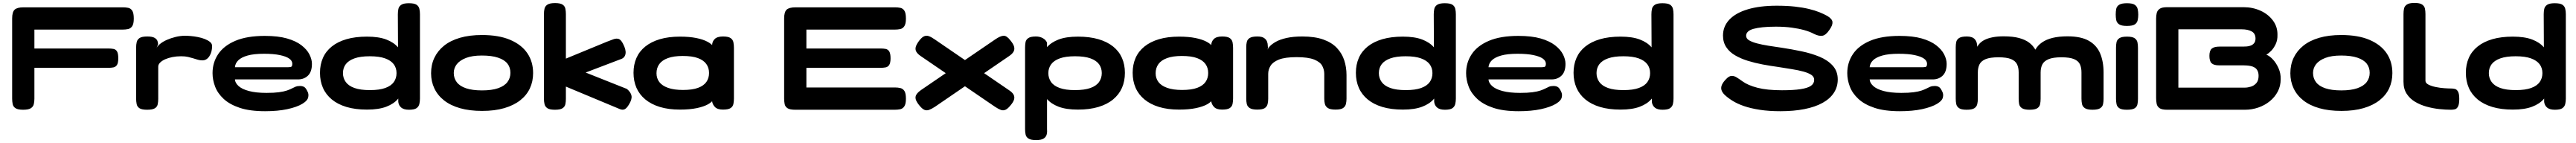

<svg xmlns="http://www.w3.org/2000/svg" viewBox="-20 -740 17598 976"><path d="M138 9Q102 9 86 -1.5Q70 -12 66.5 -30Q63 -48 63 -67V-614Q63 -658 80 -674Q97 -690 141 -690H819Q839 -690 856 -686.5Q873 -683 883.5 -667Q894 -651 894 -613Q894 -577 883 -561Q872 -545 854.5 -541.5Q837 -538 817 -538H215V-409H720Q740 -409 755.5 -406Q771 -403 779.5 -389Q788 -375 788 -342Q788 -310 779 -296.5Q770 -283 754.5 -280Q739 -277 719 -277H215V-66Q215 -47 211 -29.5Q207 -12 191 -1.5Q175 9 138 9Z M985 9Q948 9 932.5 -1.5Q917 -12 913.5 -30Q910 -48 910 -67V-416Q910 -436 914 -453Q918 -470 933.5 -480.5Q949 -491 986 -491Q1021 -491 1036.5 -481.5Q1052 -472 1056 -459.5Q1060 -447 1060 -438L1048 -408Q1053 -423 1072 -439Q1091 -455 1119 -467.5Q1147 -480 1180 -488Q1213 -496 1245 -496Q1261 -496 1284 -494Q1307 -492 1332.5 -487Q1358 -482 1379.5 -473.5Q1401 -465 1415 -453.5Q1429 -442 1429 -426Q1429 -385 1410.5 -356.5Q1392 -328 1363 -328Q1346 -328 1331 -332.5Q1316 -337 1300 -342Q1284 -347 1264.5 -351.5Q1245 -356 1217 -356Q1186 -356 1158 -350.5Q1130 -345 1108.5 -335.5Q1087 -326 1074 -313Q1061 -300 1061 -285V-65Q1061 -46 1057.5 -28.5Q1054 -11 1038 -1Q1022 9 985 9Z M1791 19Q1687 19 1618 -4Q1549 -27 1508 -65Q1467 -103 1449.5 -149Q1432 -195 1432 -241Q1432 -313 1470.5 -370.5Q1509 -428 1588 -461.5Q1667 -495 1789 -495Q1880 -495 1941 -477.5Q2002 -460 2039.5 -431Q2077 -402 2094 -368.5Q2111 -335 2111 -304Q2111 -250 2084 -224Q2057 -198 2016 -198H1585Q1586 -175 1609 -153.5Q1632 -132 1680 -119Q1728 -106 1801 -106Q1852 -106 1885.5 -110.5Q1919 -115 1939.5 -122Q1960 -129 1973.5 -136Q1987 -143 1998.5 -148Q2010 -153 2026 -153Q2041 -154 2054 -148.5Q2067 -143 2077 -123Q2085 -109 2086.5 -99Q2088 -89 2086 -79Q2083 -54 2045.5 -31.5Q2008 -9 1943 5Q1878 19 1791 19ZM1585 -281H1941Q1956 -281 1966.5 -283Q1977 -285 1977 -305Q1977 -325 1956 -340Q1935 -355 1892 -364Q1849 -373 1783 -373Q1714 -373 1671.5 -361Q1629 -349 1608 -328.5Q1587 -308 1585 -281Z M2487 8Q2407 8 2347 -10Q2287 -28 2246.5 -61.5Q2206 -95 2186 -141Q2166 -187 2166 -243Q2166 -299 2186 -344.5Q2206 -390 2246.5 -422.5Q2287 -455 2347 -472.5Q2407 -490 2487 -490Q2567 -490 2618.5 -470.5Q2670 -451 2699 -417Q2728 -383 2739.5 -339.5Q2751 -296 2751 -247Q2751 -193 2739.5 -146Q2728 -99 2699 -65Q2670 -31 2618.5 -11.5Q2567 8 2487 8ZM2507 -125Q2572 -125 2612 -139.5Q2652 -154 2670.5 -180Q2689 -206 2689 -241Q2689 -276 2670 -301.5Q2651 -327 2611 -341.5Q2571 -356 2506 -356Q2442 -356 2401.5 -341.5Q2361 -327 2342 -301.5Q2323 -276 2323 -241Q2323 -207 2342 -180.5Q2361 -154 2401.5 -139.5Q2442 -125 2507 -125ZM2774 9Q2739 9 2721.5 -5.5Q2704 -20 2701 -44L2698 -642Q2698 -661 2701.5 -678.5Q2705 -696 2721 -707Q2737 -718 2773 -718Q2811 -718 2826 -707.5Q2841 -697 2845 -680Q2849 -663 2849 -643V-67Q2849 -48 2845 -30.5Q2841 -13 2826 -2Q2811 9 2774 9Z M3274 17Q3188 17 3123 -1.5Q3058 -20 3014 -54.5Q2970 -89 2947.5 -136.5Q2925 -184 2925 -240Q2925 -298 2947.5 -345.5Q2970 -393 3013.5 -428Q3057 -463 3122 -482Q3187 -501 3273 -501Q3388 -501 3465.5 -468Q3543 -435 3582.5 -377Q3622 -319 3622 -241Q3622 -184 3600 -137Q3578 -90 3534 -55.5Q3490 -21 3425 -2Q3360 17 3274 17ZM3273 -123Q3340 -123 3383 -138Q3426 -153 3446.5 -180Q3467 -207 3467 -243Q3467 -280 3446.5 -306Q3426 -332 3382.5 -346.5Q3339 -361 3272 -361Q3206 -361 3163.5 -344.5Q3121 -328 3100.5 -301.5Q3080 -275 3080 -242Q3080 -206 3100.5 -179Q3121 -152 3164 -137.5Q3207 -123 3273 -123Z M4263 -133Q4291 -109 4294.5 -85Q4298 -61 4277 -27Q4261 0 4246.5 6Q4232 12 4214.5 4.5Q4197 -3 4170 -14L3846 -149V-66Q3846 -46 3842.5 -29Q3839 -12 3823.5 -1.5Q3808 9 3771 9Q3735 9 3719.5 -1.5Q3704 -12 3700 -29.5Q3696 -47 3696 -67V-644Q3696 -664 3700 -681Q3704 -698 3720 -708.5Q3736 -719 3772 -719Q3808 -719 3823.5 -708.5Q3839 -698 3842.5 -680.5Q3846 -663 3846 -643V-340L4128 -456Q4153 -466 4172 -472.5Q4191 -479 4206 -474.5Q4221 -470 4235 -444Q4258 -401 4253.5 -373.5Q4249 -346 4223 -337L3981 -245Z M4919 8Q4881 8 4864 -10Q4847 -28 4845 -49L4858 -67Q4847 -45 4817.5 -28.5Q4788 -12 4740 -2Q4692 8 4625 8Q4547 8 4488 -10Q4429 -28 4388.5 -61.5Q4348 -95 4328 -141Q4308 -187 4308 -243Q4308 -299 4328 -344.5Q4348 -390 4388.5 -422.5Q4429 -455 4488 -472.5Q4547 -490 4625 -490Q4690 -490 4737 -480.5Q4784 -471 4814.5 -454.5Q4845 -438 4858 -416L4845 -431Q4845 -456 4862.5 -473.5Q4880 -491 4919 -491Q4956 -491 4971.5 -480Q4987 -469 4990.5 -451Q4994 -433 4994 -413V-68Q4994 -49 4990.5 -31Q4987 -13 4971.5 -2.5Q4956 8 4919 8ZM4646 -126Q4710 -126 4749 -140.5Q4788 -155 4806 -181Q4824 -207 4824 -242Q4824 -277 4805.5 -303Q4787 -329 4748 -343.5Q4709 -358 4644 -358Q4583 -358 4543 -343.5Q4503 -329 4484 -302.5Q4465 -276 4465 -240Q4465 -206 4484 -180.5Q4503 -155 4543.5 -140.5Q4584 -126 4646 -126Z M5413 9Q5376 9 5360 -1.5Q5344 -12 5340.5 -30Q5337 -48 5337 -67V-614Q5337 -658 5354 -674Q5371 -690 5416 -690H6094Q6114 -690 6131 -686.5Q6148 -683 6158.5 -667Q6169 -651 6169 -613Q6169 -577 6158 -561Q6147 -545 6130 -541.5Q6113 -538 6093 -538H5489V-409H5996Q6016 -409 6031 -406Q6046 -403 6055 -389Q6064 -375 6064 -342Q6064 -311 6055 -297Q6046 -283 6030 -280Q6014 -277 5994 -277H5489V-143H6094Q6114 -143 6131 -139Q6148 -135 6158.5 -119.5Q6169 -104 6169 -66Q6169 -30 6158 -14Q6147 2 6130 5.5Q6113 9 6093 9Z M6883 -464Q6903 -440 6908 -421.5Q6913 -403 6904 -387Q6895 -371 6872 -356L6367 -11Q6344 4 6327 10Q6310 16 6295 9.5Q6280 3 6262 -19Q6242 -43 6236.5 -61Q6231 -79 6240.5 -94.5Q6250 -110 6273 -126L6779 -471Q6814 -495 6836 -496Q6858 -497 6883 -464ZM6261 -464Q6279 -487 6294.5 -493Q6310 -499 6326.5 -493Q6343 -487 6366 -471L6871 -126Q6896 -110 6904.5 -94Q6913 -78 6907.5 -60Q6902 -42 6882 -19Q6864 3 6848.5 9.5Q6833 16 6817 10Q6801 4 6778 -11L6272 -356Q6248 -372 6239.5 -388Q6231 -404 6237 -422.5Q6243 -441 6261 -464Z M7344 8Q7264 8 7212.5 -11.5Q7161 -31 7132 -65Q7103 -99 7091.5 -146Q7080 -193 7080 -247Q7080 -296 7091.5 -339.5Q7103 -383 7132 -417Q7161 -451 7212.5 -470.5Q7264 -490 7344 -490Q7424 -490 7484 -472.5Q7544 -455 7584.5 -422.5Q7625 -390 7645 -344.5Q7665 -299 7665 -243Q7665 -186 7645 -140.5Q7625 -95 7584.5 -61.5Q7544 -28 7484 -10Q7424 8 7344 8ZM7058 216Q7022 216 7006 205.5Q6990 195 6986.5 177.5Q6983 160 6983 141V-415Q6983 -434 6986 -451.5Q6989 -469 7005 -480Q7021 -491 7057 -491Q7083 -491 7103.5 -480Q7124 -469 7133 -449V140Q7135 159 7131 176.5Q7127 194 7111 205Q7095 216 7058 216ZM7323 -125Q7389 -125 7429.5 -139.5Q7470 -154 7488.5 -180.5Q7507 -207 7507 -241Q7507 -276 7488.5 -301.5Q7470 -327 7430 -341.5Q7390 -356 7324 -356Q7260 -356 7220 -341.5Q7180 -327 7161 -301Q7142 -275 7142 -241Q7142 -207 7160.5 -180.5Q7179 -154 7219.5 -139.5Q7260 -125 7323 -125Z M8329 8Q8291 8 8274 -10Q8257 -28 8255 -49L8268 -67Q8257 -45 8227.5 -28.5Q8198 -12 8150 -2Q8102 8 8035 8Q7957 8 7898 -10Q7839 -28 7798.5 -61.5Q7758 -95 7738 -141Q7718 -187 7718 -243Q7718 -299 7738 -344.5Q7758 -390 7798.5 -422.5Q7839 -455 7898 -472.5Q7957 -490 8035 -490Q8100 -490 8147 -480.5Q8194 -471 8224.5 -454.5Q8255 -438 8268 -416L8255 -431Q8255 -456 8272.5 -473.5Q8290 -491 8329 -491Q8366 -491 8381.5 -480Q8397 -469 8400.5 -451Q8404 -433 8404 -413V-68Q8404 -49 8400.5 -31Q8397 -13 8381.5 -2.5Q8366 8 8329 8ZM8056 -126Q8120 -126 8159 -140.5Q8198 -155 8216 -181Q8234 -207 8234 -242Q8234 -277 8215.5 -303Q8197 -329 8158 -343.5Q8119 -358 8054 -358Q7993 -358 7953 -343.5Q7913 -329 7894 -302.5Q7875 -276 7875 -240Q7875 -206 7894 -180.5Q7913 -155 7953.5 -140.5Q7994 -126 8056 -126Z M8569 8Q8533 8 8517 -3Q8501 -14 8497.5 -31Q8494 -48 8494 -67V-419Q8494 -438 8498 -454.5Q8502 -471 8518 -481Q8534 -491 8570 -491Q8601 -491 8616 -480.5Q8631 -470 8636 -456Q8641 -442 8641 -430Q8641 -418 8643 -417L8638 -395Q8639 -406 8653.5 -422.5Q8668 -439 8696.5 -455Q8725 -471 8770 -481Q8815 -491 8877 -491Q8962 -491 9020 -470.5Q9078 -450 9113 -413Q9148 -376 9163.5 -328.5Q9179 -281 9179 -228V-66Q9179 -48 9175 -30.5Q9171 -13 9155.5 -2.5Q9140 8 9104 8Q9067 8 9051 -3Q9035 -14 9031 -31Q9027 -48 9027 -67V-236Q9027 -265 9013 -291Q8999 -317 8958 -333.5Q8917 -350 8838 -350Q8759 -350 8717.5 -333.5Q8676 -317 8660 -291Q8644 -265 8644 -236V-66Q8644 -48 8640 -30.5Q8636 -13 8621 -2.5Q8606 8 8569 8Z M9564 8Q9484 8 9424 -10Q9364 -28 9323.5 -61.5Q9283 -95 9263 -141Q9243 -187 9243 -243Q9243 -299 9263 -344.5Q9283 -390 9323.5 -422.5Q9364 -455 9424 -472.5Q9484 -490 9564 -490Q9644 -490 9695.5 -470.5Q9747 -451 9776 -417Q9805 -383 9816.5 -339.5Q9828 -296 9828 -247Q9828 -193 9816.5 -146Q9805 -99 9776 -65Q9747 -31 9695.5 -11.5Q9644 8 9564 8ZM9584 -125Q9649 -125 9689 -139.5Q9729 -154 9747.5 -180Q9766 -206 9766 -241Q9766 -276 9747 -301.5Q9728 -327 9688 -341.5Q9648 -356 9583 -356Q9519 -356 9478.5 -341.5Q9438 -327 9419 -301.5Q9400 -276 9400 -241Q9400 -207 9419 -180.5Q9438 -154 9478.5 -139.5Q9519 -125 9584 -125ZM9851 9Q9816 9 9798.5 -5.5Q9781 -20 9778 -44L9775 -642Q9775 -661 9778.5 -678.5Q9782 -696 9798 -707Q9814 -718 9850 -718Q9888 -718 9903 -707.5Q9918 -697 9922 -680Q9926 -663 9926 -643V-67Q9926 -48 9922 -30.5Q9918 -13 9903 -2Q9888 9 9851 9Z M10355 19Q10251 19 10182 -4Q10113 -27 10072 -65Q10031 -103 10013.5 -149Q9996 -195 9996 -241Q9996 -313 10034.5 -370.5Q10073 -428 10152 -461.5Q10231 -495 10353 -495Q10444 -495 10505 -477.5Q10566 -460 10603.5 -431Q10641 -402 10658 -368.5Q10675 -335 10675 -304Q10675 -250 10648 -224Q10621 -198 10580 -198H10149Q10150 -175 10173 -153.5Q10196 -132 10244 -119Q10292 -106 10365 -106Q10416 -106 10449.5 -110.5Q10483 -115 10503.5 -122Q10524 -129 10537.5 -136Q10551 -143 10562.5 -148Q10574 -153 10590 -153Q10605 -154 10618 -148.5Q10631 -143 10641 -123Q10649 -109 10650.5 -99Q10652 -89 10650 -79Q10647 -54 10609.5 -31.5Q10572 -9 10507 5Q10442 19 10355 19ZM10149 -281H10505Q10520 -281 10530.5 -283Q10541 -285 10541 -305Q10541 -325 10520 -340Q10499 -355 10456 -364Q10413 -373 10347 -373Q10278 -373 10235.5 -361Q10193 -349 10172 -328.5Q10151 -308 10149 -281Z M11051 8Q10971 8 10911 -10Q10851 -28 10810.5 -61.5Q10770 -95 10750 -141Q10730 -187 10730 -243Q10730 -299 10750 -344.5Q10770 -390 10810.5 -422.5Q10851 -455 10911 -472.5Q10971 -490 11051 -490Q11131 -490 11182.5 -470.5Q11234 -451 11263 -417Q11292 -383 11303.5 -339.5Q11315 -296 11315 -247Q11315 -193 11303.5 -146Q11292 -99 11263 -65Q11234 -31 11182.5 -11.5Q11131 8 11051 8ZM11071 -125Q11136 -125 11176 -139.5Q11216 -154 11234.5 -180Q11253 -206 11253 -241Q11253 -276 11234 -301.5Q11215 -327 11175 -341.5Q11135 -356 11070 -356Q11006 -356 10965.5 -341.5Q10925 -327 10906 -301.5Q10887 -276 10887 -241Q10887 -207 10906 -180.5Q10925 -154 10965.5 -139.5Q11006 -125 11071 -125ZM11338 9Q11303 9 11285.5 -5.5Q11268 -20 11265 -44L11262 -642Q11262 -661 11265.5 -678.5Q11269 -696 11285 -707Q11301 -718 11337 -718Q11375 -718 11390 -707.5Q11405 -697 11409 -680Q11413 -663 11413 -643V-67Q11413 -48 11409 -30.5Q11405 -13 11390 -2Q11375 9 11338 9Z M12143 19Q12065 19 12003 9.5Q11941 0 11894.5 -16Q11848 -32 11815.5 -52.5Q11783 -73 11762 -93Q11744 -111 11740 -128Q11736 -145 11744.5 -163Q11753 -181 11773 -201Q11792 -221 11809 -222Q11826 -223 11844 -212Q11862 -201 11884 -185Q11921 -158 11986.5 -141Q12052 -124 12154 -124Q12232 -124 12281 -131.5Q12330 -139 12352 -154.5Q12374 -170 12374 -195Q12374 -216 12354.5 -229Q12335 -242 12300.5 -251.5Q12266 -261 12221.5 -268Q12177 -275 12128 -283Q12076 -290 12022.5 -300Q11969 -310 11920.5 -325Q11872 -340 11833.5 -362.5Q11795 -385 11773 -418.5Q11751 -452 11751 -497Q11751 -560 11794.5 -606Q11838 -652 11920.5 -676.5Q12003 -701 12118 -701Q12188 -701 12242 -695Q12296 -689 12337.5 -679Q12379 -669 12410 -656.5Q12441 -644 12464 -631Q12497 -611 12499 -589.5Q12501 -568 12478 -536Q12454 -500 12430 -496Q12406 -492 12372 -509Q12344 -524 12306 -534.5Q12268 -545 12220 -551.5Q12172 -558 12112 -558Q12060 -558 12022 -554Q11984 -550 11959 -543Q11934 -536 11921.5 -524Q11909 -512 11909 -496Q11909 -477 11929 -465Q11949 -453 11983 -444Q12017 -435 12061 -428Q12105 -421 12154 -414Q12220 -404 12287 -390Q12354 -376 12410 -353Q12466 -330 12500.5 -292Q12535 -254 12535 -198Q12535 -147 12508.5 -106.5Q12482 -66 12431.5 -38Q12381 -10 12308 4.5Q12235 19 12143 19Z M12959 19Q12855 19 12786 -4Q12717 -27 12676 -65Q12635 -103 12617.5 -149Q12600 -195 12600 -241Q12600 -313 12638.5 -370.5Q12677 -428 12756 -461.5Q12835 -495 12957 -495Q13048 -495 13109 -477.5Q13170 -460 13207.5 -431Q13245 -402 13262 -368.5Q13279 -335 13279 -304Q13279 -250 13252 -224Q13225 -198 13184 -198H12753Q12754 -175 12777 -153.5Q12800 -132 12848 -119Q12896 -106 12969 -106Q13020 -106 13053.5 -110.5Q13087 -115 13107.5 -122Q13128 -129 13141.5 -136Q13155 -143 13166.5 -148Q13178 -153 13194 -153Q13209 -154 13222 -148.5Q13235 -143 13245 -123Q13253 -109 13254.5 -99Q13256 -89 13254 -79Q13251 -54 13213.5 -31.5Q13176 -9 13111 5Q13046 19 12959 19ZM12753 -281H13109Q13124 -281 13134.5 -283Q13145 -285 13145 -305Q13145 -325 13124 -340Q13103 -355 13060 -364Q13017 -373 12951 -373Q12882 -373 12839.5 -361Q12797 -349 12776 -328.5Q12755 -308 12753 -281Z M13415 9Q13379 9 13363.5 -2Q13348 -13 13344.5 -30Q13341 -47 13341 -67V-417Q13341 -437 13344.5 -453.5Q13348 -470 13364 -480.5Q13380 -491 13417 -491Q13454 -491 13471 -472.5Q13488 -454 13488 -421L13481 -404Q13487 -423 13501 -439.5Q13515 -456 13537.5 -467.5Q13560 -479 13592.5 -485.5Q13625 -492 13668 -492Q13732 -492 13774 -480.5Q13816 -469 13842.5 -449Q13869 -429 13885 -401Q13901 -430 13930.5 -450.5Q13960 -471 14003 -481.5Q14046 -492 14105 -492Q14197 -492 14250.5 -461.5Q14304 -431 14327.5 -375.5Q14351 -320 14351 -245V-66Q14351 -47 14347.5 -29.5Q14344 -12 14328 -1.5Q14312 9 14275 9Q14239 9 14223 -2Q14207 -13 14203.5 -30.5Q14200 -48 14200 -67V-246Q14200 -278 14189.5 -301Q14179 -324 14149.5 -336.5Q14120 -349 14063 -349Q14006 -349 13975 -336Q13944 -323 13932.5 -300Q13921 -277 13921 -245V-66Q13921 -47 13917.5 -29.5Q13914 -12 13898.5 -1.5Q13883 9 13845 9Q13809 9 13793 -2Q13777 -13 13774 -30.5Q13771 -48 13771 -67V-246Q13771 -278 13760 -301Q13749 -324 13719.5 -336.5Q13690 -349 13633 -349Q13576 -349 13545.5 -336.5Q13515 -324 13503.5 -301Q13492 -278 13492 -246V-66Q13492 -46 13488 -29Q13484 -12 13468.5 -1.5Q13453 9 13415 9Z M14510 9Q14474 9 14458.5 -1.5Q14443 -12 14439.5 -29.5Q14436 -47 14436 -66V-415Q14436 -435 14439.5 -452Q14443 -469 14459 -479.5Q14475 -490 14511 -490Q14548 -490 14563.5 -479Q14579 -468 14582.5 -451Q14586 -434 14586 -413V-65Q14586 -46 14582.5 -28.5Q14579 -11 14563.5 -1Q14548 9 14510 9ZM14510 -563Q14473 -563 14457 -574Q14441 -585 14437.5 -603Q14434 -621 14434 -641Q14434 -662 14437.5 -679.5Q14441 -697 14457.5 -707.5Q14474 -718 14511 -718Q14549 -718 14564.5 -707Q14580 -696 14584 -678Q14588 -660 14588 -640Q14588 -620 14584 -602Q14580 -584 14564.5 -573.5Q14549 -563 14510 -563Z M14785 9Q14748 9 14732.5 -2.5Q14717 -14 14713.5 -32.5Q14710 -51 14710 -71V-613Q14710 -633 14714 -650.5Q14718 -668 14733.5 -679.5Q14749 -691 14786 -691H15307Q15370 -691 15423 -667Q15476 -643 15508 -600Q15540 -557 15539 -502Q15540 -466 15526.5 -438Q15513 -410 15495.5 -392.5Q15478 -375 15463 -367Q15486 -358 15508.5 -333.5Q15531 -309 15546.5 -274Q15562 -239 15561 -200Q15561 -153 15541 -115Q15521 -77 15486.5 -49Q15452 -21 15408 -6Q15364 9 15317 9ZM14862 -142H15318Q15335 -142 15357 -148.5Q15379 -155 15394.5 -172.5Q15410 -190 15410 -222Q15410 -243 15403 -257Q15396 -271 15384 -278.5Q15372 -286 15358 -289Q15344 -292 15330.5 -293Q15317 -294 15307 -294H15140Q15104 -294 15089 -308.5Q15074 -323 15074 -359Q15074 -394 15090 -408Q15106 -422 15143 -422H15304Q15315 -422 15329 -423Q15343 -424 15356.5 -429Q15370 -434 15379.5 -445.5Q15389 -457 15389 -477Q15389 -511 15363 -525.5Q15337 -540 15294 -540H14862Z M15976 17Q15890 17 15825 -1.5Q15760 -20 15716 -54.5Q15672 -89 15649.5 -136.5Q15627 -184 15627 -240Q15627 -298 15649.5 -345.5Q15672 -393 15715.5 -428Q15759 -463 15824 -482Q15889 -501 15975 -501Q16090 -501 16167.5 -468Q16245 -435 16284.5 -377Q16324 -319 16324 -241Q16324 -184 16302 -137Q16280 -90 16236 -55.5Q16192 -21 16127 -2Q16062 17 15976 17ZM15975 -123Q16042 -123 16085 -138Q16128 -153 16148.5 -180Q16169 -207 16169 -243Q16169 -280 16148.5 -306Q16128 -332 16084.5 -346.5Q16041 -361 15974 -361Q15908 -361 15865.5 -344.5Q15823 -328 15802.5 -301.5Q15782 -275 15782 -242Q15782 -206 15802.5 -179Q15823 -152 15866 -137.5Q15909 -123 15975 -123Z M16725 9Q16689 9 16645.5 4.5Q16602 0 16558.5 -12Q16515 -24 16479.5 -45Q16444 -66 16422 -99.5Q16400 -133 16400 -182V-644Q16400 -664 16403.5 -681Q16407 -698 16423 -709Q16439 -720 16475 -720Q16512 -720 16527.5 -709Q16543 -698 16546.5 -681Q16550 -664 16550 -644V-189Q16550 -173 16570.5 -162.5Q16591 -152 16620.5 -146Q16650 -140 16679 -138Q16708 -136 16726 -136Q16739 -136 16751.5 -133Q16764 -130 16772.5 -115Q16781 -100 16781 -65Q16781 -29 16772.5 -13Q16764 3 16751 6Q16738 9 16725 9Z M17147 8Q17067 8 17007 -10Q16947 -28 16906.5 -61.5Q16866 -95 16846 -141Q16826 -187 16826 -243Q16826 -299 16846 -344.5Q16866 -390 16906.5 -422.5Q16947 -455 17007 -472.5Q17067 -490 17147 -490Q17227 -490 17278.5 -470.5Q17330 -451 17359 -417Q17388 -383 17399.5 -339.5Q17411 -296 17411 -247Q17411 -193 17399.5 -146Q17388 -99 17359 -65Q17330 -31 17278.5 -11.5Q17227 8 17147 8ZM17167 -125Q17232 -125 17272 -139.5Q17312 -154 17330.5 -180Q17349 -206 17349 -241Q17349 -276 17330 -301.5Q17311 -327 17271 -341.5Q17231 -356 17166 -356Q17102 -356 17061.5 -341.5Q17021 -327 17002 -301.5Q16983 -276 16983 -241Q16983 -207 17002 -180.5Q17021 -154 17061.5 -139.5Q17102 -125 17167 -125ZM17434 9Q17399 9 17381.5 -5.5Q17364 -20 17361 -44L17358 -642Q17358 -661 17361.5 -678.5Q17365 -696 17381 -707Q17397 -718 17433 -718Q17471 -718 17486 -707.5Q17501 -697 17505 -680Q17509 -663 17509 -643V-67Q17509 -48 17505 -30.5Q17501 -13 17486 -2Q17471 9 17434 9Z"/></svg>

Font: Fredoka Expanded SemiBold
Style: Regular
Weight: 600
Width: 7
Designer: Ben Nathan
Foundry: Milena B. Brandão, Ben Nathan
Version: Version 2.001